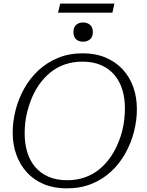

<svg xmlns="http://www.w3.org/2000/svg" viewBox="-20 -1022 811 1059"><path d="M348 17Q278 17 222.5 -6Q167 -29 129 -70.5Q91 -112 70.5 -168Q50 -224 50 -289Q50 -352 66 -414.5Q82 -477 113.5 -533.5Q145 -590 191.5 -633.5Q238 -677 299.5 -702.5Q361 -728 437 -728Q507 -728 562.5 -704.5Q618 -681 656.5 -639.5Q695 -598 715 -542Q735 -486 735 -421Q735 -358 719 -295.5Q703 -233 671.5 -176.5Q640 -120 593.5 -76.5Q547 -33 485.5 -8Q424 17 348 17ZM435 -682Q382 -682 337.5 -666.5Q293 -651 257.5 -622Q222 -593 195 -554Q168 -515 150 -468Q139 -439 131 -408.5Q123 -378 119.5 -347Q116 -316 116 -286Q116 -229 130.5 -182Q145 -135 174.5 -100.5Q204 -66 248 -47Q292 -28 350 -28Q403 -28 447.5 -43.5Q492 -59 527.5 -88Q563 -117 590 -156Q617 -195 635 -242Q647 -271 654.5 -301.5Q662 -332 665.5 -363Q669 -394 669 -424Q669 -481 654.5 -528Q640 -575 610.5 -609.5Q581 -644 537 -663Q493 -682 435 -682ZM438 -792Q461 -792 476.5 -805Q492 -818 492 -845Q492 -872 476.5 -885Q461 -898 438 -898Q415 -898 400 -885Q385 -872 385 -845Q385 -818 400 -805Q415 -792 438 -792ZM312 -1002H611L600 -952H300Z"/></svg>

Font: Roboto Serif ExtraLight
Style: Italic
Weight: 250
Italic angle: -10°
Designer: Greg Gazdowicz
Foundry: Commercial Type
Version: Version 1.008